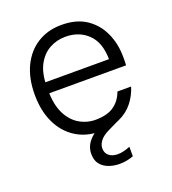

<svg xmlns="http://www.w3.org/2000/svg" viewBox="-133 -633 825 923"><g transform="rotate(-20 280.0 -171.0)"><path d="M285 12Q215 12 162 -22Q109 -56 80 -117.5Q51 -179 51 -261Q51 -345 80.5 -406Q110 -467 163 -500Q216 -533 286 -533Q362 -533 412 -499.5Q462 -466 487.5 -410Q513 -354 513 -286Q513 -277 513 -267Q513 -257 512 -244H102V-300H445Q444 -386 399 -429.5Q354 -473 284 -473Q240 -473 202.5 -452.5Q165 -432 142 -389Q119 -346 119 -281V-256Q119 -187 141.5 -140.5Q164 -94 202.5 -71Q241 -48 285 -48Q345 -48 379.5 -72Q414 -96 430 -140H500Q487 -97 459 -62Q431 -27 387 -7.5Q343 12 285 12ZM322 191Q294 191 268 182Q242 173 225.5 153Q209 133 209 99Q209 76 219.5 55Q230 34 254 14Q278 -6 317 -24L373 -48L391 -10L331 19Q297 35 282.5 54Q268 73 268 92Q268 117 285 130.5Q302 144 330 144Q344 144 360.5 140Q377 136 393 129V178Q377 184 359 187.5Q341 191 322 191Z"/></g></svg>

Font: DM Sans 10pt Light
Style: Regular
Weight: 300
Version: Version 4.004;gftools[0.9.30]